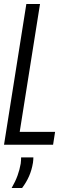

<svg xmlns="http://www.w3.org/2000/svg" viewBox="-20 -720 337 955"><path d="M0 0 111 -700H179L78 -64H254L244 0ZM85 63H146Q146 74 144 89Q138 126 124.5 156.5Q111 187 90 215H38Q57 182 67.5 152.5Q78 123 83 94Q85 78 85 63Z"/></svg>

Font: Georama Condensed
Style: Italic
Weight: 400
Width: 3
Italic angle: -9°
Designer: Jean-Baptiste Levee
Foundry: Production Type
Version: Version 1.000